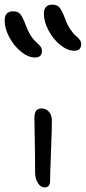

<svg xmlns="http://www.w3.org/2000/svg" viewBox="-50 -801 372 832"><path d="M272 -581.1Q241.7 -581.1 210.4 -606.9Q179.2 -632.8 159.7 -670.2Q140.1 -707.5 140.1 -741.2Q140.1 -780.8 176.8 -780.8Q196.3 -780.8 206.5 -770Q216.8 -759.3 231 -723.1Q240.7 -694.8 254.2 -674.8Q267.6 -654.8 277.6 -646.7Q287.6 -638.7 294.7 -629.6Q301.8 -620.6 301.8 -609.9Q301.8 -581.1 272 -581.1ZM102.1 -551.8Q71.8 -551.8 40.5 -577.6Q9.3 -603.5 -10.3 -640.9Q-29.8 -678.2 -29.8 -711.9Q-29.8 -752 6.8 -752Q26.4 -752 36.6 -741.2Q46.9 -730.5 61 -693.8Q68.8 -670.9 79.3 -653.3Q89.8 -635.7 98.6 -626.7Q107.4 -617.7 115.2 -610.6Q123 -603.5 127.4 -596.7Q131.8 -589.8 131.8 -581.1Q131.8 -551.8 102.1 -551.8ZM143.1 11.2Q126 11.2 114 -8.3Q102.1 -27.8 102.1 -53.2Q102.1 -127.4 100.6 -196.5Q99.1 -265.6 99.1 -291Q99.1 -331.1 129.9 -331.1Q148.4 -331.1 161.4 -317.4Q174.3 -303.7 174.8 -279.8Q175.3 -253.9 171.1 -147.2Q167 -40.5 167 -17.1Q167 11.2 143.1 11.2Z"/></svg>

Font: Shantell Sans Irregular
Style: Regular
Weight: 300
Designer: Stephen Nixon, Anya Danilova, Shantell Martin
Foundry: Arrow Type
Version: Version 1.006;[9816181b4]